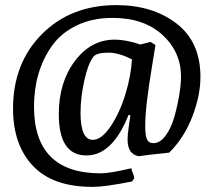

<svg xmlns="http://www.w3.org/2000/svg" viewBox="-20 -610 835 751"><path d="M31 -185Q31 -363 144 -476.5Q257 -590 435 -590Q577 -590 670.5 -518Q764 -446 764 -309Q764 -237 732.5 -154.5Q701 -72 642 -13Q537 -2 523 1Q479 -6 479 -65Q479 -84 484 -117L490 -159L483 -161Q420 -2 318 -2Q210 -2 210 -163Q210 -288 273 -371.5Q336 -455 429 -455Q472 -455 529 -436L569 -446L588 -434Q587 -425 574.5 -350Q562 -275 555 -216.5Q548 -158 548 -115Q548 -82 554.5 -66Q561 -50 580 -50Q606 -50 628 -80Q650 -110 662 -153Q674 -196 681 -238Q688 -280 688 -310Q688 -407 615.5 -473.5Q543 -540 420 -540Q341 -540 280 -510.5Q219 -481 183.5 -431Q148 -381 130.5 -321Q113 -261 113 -193Q113 68 374 68Q410 68 494 48Q494 54 499.5 67Q505 80 505 88L496 100Q390 121 342 121Q186 121 108.5 38.5Q31 -44 31 -185ZM343 -63Q377 -63 412.5 -115.5Q448 -168 470.5 -241.5Q493 -315 496 -378Q444 -404 405 -404Q359 -404 346 -389Q325 -363 310 -296Q295 -229 295 -169Q295 -63 343 -63Z"/></svg>

Font: Poly
Style: Regular
Weight: 400
Designer: Jos Nicols Silva Schwarzenberg
Foundry: Jose Nicolas Silva Schwarzenberg
Version: Version 1.001